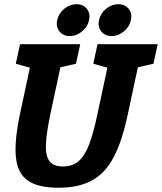

<svg xmlns="http://www.w3.org/2000/svg" viewBox="-20 -875 762 903"><path d="M580.7 -336Q554.7 -212 514.7 -136Q474.7 -60 412 -26Q349.3 8 254 8Q158.7 8 110.5 -26Q62.3 -60 54.8 -136Q47.3 -212 73.3 -336H216.3Q199.3 -254 196.2 -199.8Q193 -145.7 211.5 -118.8Q230 -92 275.7 -92Q322.3 -92 351.7 -118.8Q381 -145.7 400.8 -199.8Q420.7 -254 437.7 -336ZM508.7 -667H651.7L580.7 -336H437.7ZM216.3 -336H73.3L144.3 -667H287.3ZM74.3 -667H154.3L148.3 -548.7L54.3 -575.3ZM438.7 -667H518.7L512.7 -548.7L418.7 -575.3ZM559.7 -542.7 641.7 -667H721.7L701.7 -575.3ZM195.3 -542.7 277.3 -667H357.3L337.3 -575.3ZM308.3 -705.3Q277 -705.3 259.7 -727.3Q242.3 -749.3 249 -780.3Q255.8 -812 282.2 -833.7Q308.7 -855.3 339.9 -855.3Q371.1 -855.3 388.4 -833.7Q405.7 -812 399 -780.3Q392.3 -749.3 366 -727.3Q339.6 -705.3 308.3 -705.3ZM505 -705.3Q473.7 -705.3 456.3 -727.3Q439 -749.3 445.7 -780.3Q452.5 -812 478.9 -833.7Q505.3 -855.3 536.6 -855.3Q567.8 -855.3 585.1 -833.7Q602.3 -812 595.7 -780.3Q589 -749.3 562.6 -727.3Q536.3 -705.3 505 -705.3Z"/></svg>

Font: Epunda Slab Light
Style: Italic
Weight: 300
Italic angle: -12°
Designer: Simon Atzbach
Foundry: typofactur
Version: Version 1.102